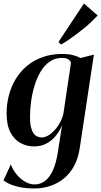

<svg xmlns="http://www.w3.org/2000/svg" viewBox="-20 -821 575 1091"><path d="M433 21Q424.5 78.5 401.5 121.2Q378.5 164 343.8 192.5Q309 221 265.8 235.5Q222.5 250 174 250Q137.5 250 105 244.8Q72.5 239.5 46 229.2Q19.5 219 0 204L41.5 113Q54 146 75.8 171.8Q97.5 197.5 123.8 212.2Q150 227 176 227Q210 227 236.2 206.8Q262.5 186.5 280.5 146.8Q298.5 107 308 49L332.5 -110.5Q321 -79.5 298.8 -51.5Q276.5 -23.5 245.2 -6.2Q214 11 174.5 11Q132.5 11 96.8 -8.2Q61 -27.5 39.2 -69Q17.5 -110.5 17.5 -176.5Q17.5 -229.5 30.5 -279.2Q43.5 -329 69.2 -371.8Q95 -414.5 133.2 -446.5Q171.5 -478.5 222 -496.5Q272.5 -514.5 334.5 -514.5Q368.5 -514.5 392.8 -508.2Q417 -502 437.5 -491.5L513.5 -510.5ZM383.5 -464.5Q380 -476 368 -484Q356 -492 332.5 -492Q292 -492 261.8 -470.5Q231.5 -449 210.2 -413Q189 -377 175.8 -332.8Q162.5 -288.5 156.5 -242.8Q150.5 -197 150.5 -156.5Q150.5 -122 155.8 -99.5Q161 -77 170.2 -64Q179.5 -51 191.2 -45.5Q203 -40 216 -40Q241 -40 266.2 -59.2Q291.5 -78.5 311.8 -109.2Q332 -140 340 -173.5ZM312 -582 457 -801 535 -733Q520 -717 501.2 -699Q482.5 -681 460.8 -663Q439 -645 416 -627.8Q393 -610.5 370.5 -595.2Q348 -580 327 -568Z"/></svg>

Font: Merriweather 144pt SemiBold
Style: Italic
Weight: 600
Italic angle: -7.8°
Version: Version 2.101